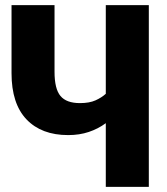

<svg xmlns="http://www.w3.org/2000/svg" viewBox="-20 -731 655 751"><path d="M193.3 -710.8V-450.3Q193.3 -383.1 216.7 -355.4Q240 -327.7 292.8 -327.7Q329.7 -327.7 353.6 -338.5Q377.4 -349.2 393.8 -364.1V-710.8H562.1V0H393.8V-249.2Q364.1 -227.2 327.4 -214.9Q290.8 -202.6 246.7 -202.6Q142.1 -202.6 83.6 -264.1Q25.1 -325.6 25.1 -444.6V-710.8Z"/></svg>

Font: FiraCode Nerd Font
Style: Bold
Weight: 700
Designer: Carrois Corporate, Edenspiekermann AG, Nikita Prokopov
Foundry: Carrois Corporate, Edenspiekermann AG, Nikita Prokopov
Version: Version 6.002;Nerd Fonts 2.1.0